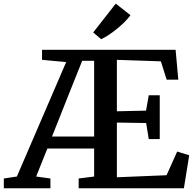

<svg xmlns="http://www.w3.org/2000/svg" viewBox="-58 -1010 1044 1030"><path d="M-37.5 0V-52.5L32.5 -63L297 -677L167.5 -689V-743H884L898.5 -582.5H836L805 -681L569 -689V-413L725.5 -416.5L740 -499H799V-264H740L726 -350L569 -352.5V-59L835.5 -70L892.5 -197L957 -177L928.5 0H364V-52.5L447 -63V-213H196L136 -63L212.5 -52.5V0ZM221 -277.5H447V-684H383L329.5 -550.5ZM484.5 -800 442 -836 563 -990.5 642 -928.5Q628.5 -910 609 -890.8Q589.5 -871.5 567.8 -854Q546 -836.5 524.8 -822.5Q503.5 -808.5 485.5 -800Z"/></svg>

Font: Merriweather SemiBold
Style: Regular
Weight: 600
Version: Version 2.100